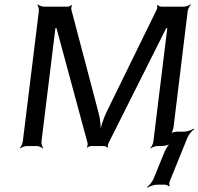

<svg xmlns="http://www.w3.org/2000/svg" viewBox="-20 -680 924 894"><path d="M770 165 854 -42C860 -55 875 -72 884 -78L882 -81C872 -75 852 -67 838 -67H805C796 -67 779 -63 773 -58L775 -56C780 -61 787 -78 788 -87L854 -629C855 -638 863 -653 869 -658L867 -660C861 -655 846 -649 837 -649H731C726 -649 716 -653 715 -657L711 -654C713 -651 713 -641 710 -636L476 -158C461 -127 447 -84 444 -59H448C451 -84 447 -127 438 -158L312 -636C311 -641 313 -651 315 -654L313 -657C310 -653 300 -649 295 -649H184C175 -649 160 -655 156 -660L154 -658C158 -653 162 -638 161 -629L86 -20C85 -11 78 4 72 9L74 11C79 6 95 0 104 0H151C160 0 174 6 179 11L181 9C177 4 172 -11 173 -20L238 -549H243L388 -13C389 -8 387 2 384 5L387 7C390 4 400 0 405 0H464C469 0 479 4 480 8L483 5C482 2 482 -8 485 -13L754 -549H759L694 -20C693 -11 686 4 680 9L682 11C687 6 703 0 712 0H731C745 0 768 -5 776 -11L775 -14C765 -8 753 12 747 25L694 155C688 168 673 185 665 191L666 194C676 188 696 180 710 180H749C755 180 764 185 767 188L770 186C768 182 767 171 770 165Z"/></svg>

Font: Gamestation Storm Oblique 
Style: Italic
Weight: 400
Designer: Jonas Hecksher
Foundry: Jonas Hecksher, Playtypeª, e-types AS
Version: Version 1.003